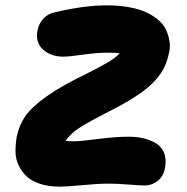

<svg xmlns="http://www.w3.org/2000/svg" viewBox="-20 -700 691 711"><path d="M202.1 -8.8Q160.6 -8.8 128.9 -19Q97.2 -29.3 78.6 -46.9Q60.1 -64.5 48.8 -88.1Q37.6 -111.8 37.4 -138.4Q37.1 -165 42 -193.8Q50.8 -236.8 74 -270.3Q97.2 -303.7 153.6 -343.8Q210 -383.8 307.1 -430.2Q364.7 -459.5 389.2 -475.1Q413.6 -490.7 422.9 -502.9Q413.1 -504.9 375 -504.9Q339.8 -504.9 287.4 -497.6Q234.9 -490.2 214.8 -490.2Q168.5 -490.2 139.2 -516.6Q109.9 -543 119.1 -588.9Q124 -612.3 140.6 -630.9Q157.2 -649.4 184.1 -654.8Q293 -680.2 374 -680.2Q420.9 -680.2 459.2 -673.1Q497.6 -666 523.4 -653.6Q549.3 -641.1 568.4 -624.3Q587.4 -607.4 595.7 -588.1Q604 -568.8 607.7 -547.6Q611.3 -526.4 606 -504.9Q599.6 -474.1 588.4 -450.7Q577.1 -427.2 554 -401.4Q530.8 -375.5 491 -348.6Q451.2 -321.8 391.1 -291Q303.7 -246.6 271.2 -224.9Q238.8 -203.1 223.1 -178.2Q236.3 -176.8 254.9 -176.8Q275.4 -176.8 342.5 -185.3Q409.7 -193.8 456.1 -193.8Q485.4 -193.8 510.7 -188Q536.1 -182.1 557.4 -169.4Q578.6 -156.7 587.9 -133.1Q597.2 -109.4 590.8 -77.1Q585.9 -48.3 564.5 -30.8Q543 -13.2 515.1 -13.2Q496.6 -13.2 456.1 -16.6Q415.5 -20 378.9 -20Q345.2 -20 285.6 -14.4Q226.1 -8.8 202.1 -8.8Z"/></svg>

Font: Shantell Sans Irregular
Style: Italic
Weight: 800
Italic angle: -11.31°
Designer: Stephen Nixon, Anya Danilova, Shantell Martin
Foundry: Arrow Type
Version: Version 1.006;[9816181b4]